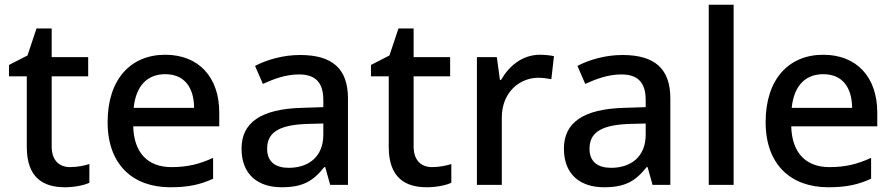

<svg xmlns="http://www.w3.org/2000/svg" viewBox="-20 -780 3770 810"><path d="M276 -75C230 -75 198 -103 198 -162V-458H352V-539H198V-660H134L96 -546L18 -506V-458H93V-160C93 -27 166 10 254 10C292 10 334 2 357 -9V-88C336 -81 304 -75 276 -75Z M677 -549C532 -549 434 -446 434 -265C434 -84 542 10 698 10C775 10 824 -1 879 -26V-114C822 -88 772 -75 703 -75C603 -75 545 -136 542 -247H905V-305C905 -455 818 -549 677 -549ZM677 -467C760 -467 798 -409 799 -325H544C553 -416 600 -467 677 -467Z M1246 -548C1174 -548 1106 -528 1056 -502L1089 -426C1135 -447 1186 -466 1241 -466C1306 -466 1344 -437 1344 -358V-328L1252 -325C1081 -320 999 -263 999 -153C999 -41 1071 10 1168 10C1258 10 1301 -16 1348 -75H1352L1373 0H1448V-365C1448 -491 1381 -548 1246 -548ZM1271 -257 1344 -259V-212C1344 -118 1281 -72 1198 -72C1144 -72 1107 -96 1107 -152C1107 -215 1147 -252 1271 -257Z M1803 -75C1757 -75 1725 -103 1725 -162V-458H1879V-539H1725V-660H1661L1623 -546L1545 -506V-458H1620V-160C1620 -27 1693 10 1781 10C1819 10 1861 2 1884 -9V-88C1863 -81 1831 -75 1803 -75Z M2258 -549C2183 -549 2127 -501 2094 -443H2089L2076 -539H1992V0H2097V-284C2097 -390 2171 -452 2252 -452C2268 -452 2291 -449 2306 -446L2317 -543C2301 -547 2276 -549 2258 -549Z M2606 -548C2534 -548 2466 -528 2416 -502L2449 -426C2495 -447 2546 -466 2601 -466C2666 -466 2704 -437 2704 -358V-328L2612 -325C2441 -320 2359 -263 2359 -153C2359 -41 2431 10 2528 10C2618 10 2661 -16 2708 -75H2712L2733 0H2808V-365C2808 -491 2741 -548 2606 -548ZM2631 -257 2704 -259V-212C2704 -118 2641 -72 2558 -72C2504 -72 2467 -96 2467 -152C2467 -215 2507 -252 2631 -257Z M3075 0V-760H2970V0Z M3453 -549C3308 -549 3210 -446 3210 -265C3210 -84 3318 10 3474 10C3551 10 3600 -1 3655 -26V-114C3598 -88 3548 -75 3479 -75C3379 -75 3321 -136 3318 -247H3681V-305C3681 -455 3594 -549 3453 -549ZM3453 -467C3536 -467 3574 -409 3575 -325H3320C3329 -416 3376 -467 3453 -467Z"/></svg>

Font: Noto Sans Medefaidrin Medium
Style: Regular
Weight: 500
Designer: Dalton Maag Ltd
Foundry: Dalton Maag Ltd
Version: Version 1.002